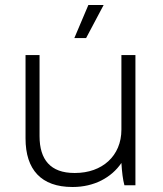

<svg xmlns="http://www.w3.org/2000/svg" viewBox="-20 -740 652 767"><path d="M324 -588 394 -720H333L277 -588ZM269 7H271C355 7 425 -30 465 -89C467 -54 471 -21 477 0H521V-520H465V-222C465 -117 388 -49 280 -49H277C182 -49 138 -102 138 -196V-520H82V-187C82 -62 145 7 269 7Z"/></svg>

Font: Fixel Display Light
Style: Regular
Weight: 300
Designer: AlfaBravo + MacPaw
Foundry: Kyrylo Tkachov, Marchela Mozhyna, Serhii Makarenko, Maria Weinstein, Zakhar Kryvoshyya
Version: Version 1.211